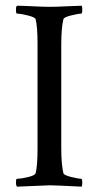

<svg xmlns="http://www.w3.org/2000/svg" viewBox="-20 -665 352 687"><path d="M114.3 -509.8Q114.3 -569.3 107.4 -596.7Q104.5 -603.5 79.1 -609.9Q53.7 -616.2 41 -616.2Q37.1 -616.2 37.1 -629.9Q37.1 -642.6 41 -644.5Q58.6 -644.5 96.2 -642.6Q133.8 -640.6 158.2 -640.6Q182.6 -640.6 221.2 -642.6Q259.8 -644.5 272.5 -644.5Q274.4 -640.6 274.4 -630.9Q274.4 -616.2 270.5 -616.2Q260.7 -616.2 234.9 -609.9Q209 -603.5 207 -596.7Q199.2 -565.4 199.2 -505.9V-135.7Q199.2 -75.2 207 -44.9Q209 -38.1 234.9 -31.7Q260.7 -25.4 270.5 -25.4Q274.4 -25.4 274.4 -10.7Q274.4 -2.9 272.5 2.9Q174.8 -2 158.2 -2Q153.3 -2 41 2.9Q37.1 -1 37.1 -11.7Q37.1 -25.4 41 -25.4Q54.7 -25.4 79.6 -31.2Q104.5 -37.1 107.4 -44.9Q114.3 -71.3 114.3 -131.8Z"/></svg>

Font: Crimson Text
Style: Roman
Weight: 400
Version: Version 0.13